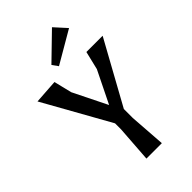

<svg xmlns="http://www.w3.org/2000/svg" viewBox="-246 -903 986 986"><g transform="rotate(-45 247.5 -410.0)"><path d="M203 0 217 -198V-242L15 -603L147 -612L171 -514L262 -330L348 -505L372 -605H490L301 -262V-197L315 0ZM221 -653 198 -685 337 -820 396 -755Z"/></g></svg>

Font: Galdeano
Style: Regular
Weight: 400
Designer: Dario Manuel Muhafara
Foundry: Dario Manuel Muhafara
Version: Version 1.001